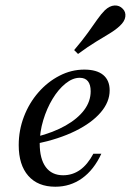

<svg xmlns="http://www.w3.org/2000/svg" viewBox="-20 -686 488 717"><path d="M186.6 11.3Q121.3 11.3 85.6 -29.5Q49.9 -70.2 49.9 -144Q49.9 -199.6 69.4 -250.6Q89 -301.7 123.4 -341Q157.8 -380.4 202.1 -403.2Q246.3 -426.1 294.7 -426.1Q341.2 -426.1 365.4 -406.1Q389.5 -386.1 389.5 -348.5Q389.5 -305.1 356 -266.1Q322.5 -227 261.2 -196.8Q199.9 -166.6 115.2 -149L115.1 -174.8Q179.5 -191.2 224.8 -217Q270.1 -242.7 294.3 -275.1Q318.6 -307.5 318.6 -345.1Q318.6 -370 308.3 -382.7Q298 -395.5 277.5 -395.5Q251.2 -395.5 224.4 -373.8Q197.7 -352.2 176.2 -316.5Q154.7 -280.9 141.5 -237.2Q128.3 -193.5 128.3 -150.2Q128.3 -92.8 150.9 -62.1Q173.6 -31.5 215.8 -31.5Q250.5 -31.5 278.7 -51.3Q306.9 -71.2 328.6 -111.8H358.4Q330.6 -51.7 286.6 -20.2Q242.5 11.3 186.6 11.3ZM271.4 -484.5 256.9 -499Q288.1 -535.7 308.3 -563.9Q328.4 -592.1 343 -612.9Q357.6 -633.7 371.4 -647.5Q389.4 -664.5 407.7 -665.5Q426 -666.5 438.6 -653Q450.3 -641.3 448 -623.6Q445.8 -606 426.9 -588.8Q412.2 -574.9 390.2 -561.5Q368.2 -548.1 338.9 -530.4Q309.6 -512.7 271.4 -484.5Z"/></svg>

Font: Playfair 5pt SemiExpanded Light 12pt
Style: Italic
Weight: 300
Italic angle: -15.6°
Version: Version 2.000;gftools[0.9.28]